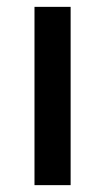

<svg xmlns="http://www.w3.org/2000/svg" viewBox="-20 -540 307 560"><path d="M80.6 -520H186V0H80.6Z"/></svg>

Font: Monda Medium
Style: Regular
Weight: 500
Designer: Vernon Adams
Foundry: Vernon Adams
Version: Version 2.200